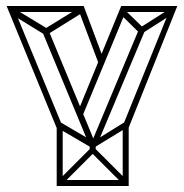

<svg xmlns="http://www.w3.org/2000/svg" viewBox="-20 -620 613 640"><path d="M172 -186 2 -600H23L190 -195ZM169 0V-204H189V0ZM182 0 169 -13 281 -125 294 -112ZM169 0V-20H409V0ZM288 -126 168 -196 179 -214 298 -144ZM396 0 284 -112 297 -125 409 -13ZM279 -115V-144H299V-115ZM389 0V-204H409V0ZM292 -127 281 -142 399 -215 408 -198ZM280 -131 122 -512 143 -516 297 -144ZM256 -236 238 -244 384 -600 403 -591ZM133 -502 14 -575 30 -590 147 -519ZM304 -139 286 -147 445 -527 464 -520ZM20 -580V-600H259V-580ZM135 -503 126 -522 248 -597 260 -581ZM310 -405 240 -591 259 -600 329 -413ZM406 -187 387 -195 551 -600H571ZM450 -505 377 -577 391 -592 463 -522ZM456 -510 450 -530 548 -592 559 -576ZM384 -580V-600H562V-580Z"/></svg>

Font: Octagon Variable
Style: Regular
Weight: 400
Designer: Alexander Royter, Emma Schmalisch, Felix Willnauer, Friederike Temme, Greta Wachholz, Jason Tsiakas, Julia Baskal, Julia
Foundry: Type Design @ HAW Hamburg
Version: Version 1.000